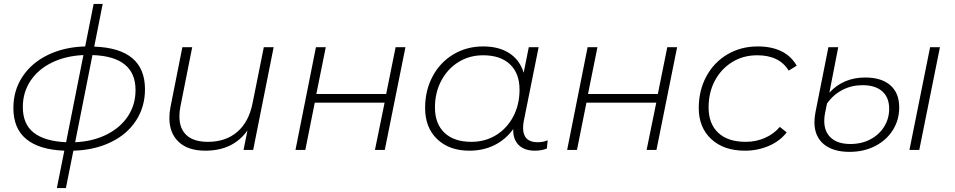

<svg xmlns="http://www.w3.org/2000/svg" viewBox="-20 -762 4853 976"><path d="M353 4 315 194H269L307 4Q179 -1 113.5 -55Q48 -109 48 -213Q48 -302 94 -372Q140 -442 223 -482.5Q306 -523 413 -526L456 -742H502L459 -525Q717 -516 717 -308Q717 -219 671.5 -149Q626 -79 543 -39Q460 1 353 4ZM669 -304Q669 -475 450 -482L362 -39Q452 -43 522 -78Q592 -113 630.5 -171.5Q669 -230 669 -304ZM316 -39 404 -482Q313 -478 243 -443.5Q173 -409 134.5 -350.5Q96 -292 96 -218Q96 -131 151.5 -87.5Q207 -44 316 -39Z M1371 -522 1267 0H1218L1238 -99Q1165 4 1024 4Q936 4 888.5 -40.5Q841 -85 841 -163Q841 -190 847 -220L907 -522H957L897 -220Q892 -198 892 -170Q892 -108 928.5 -74.5Q965 -41 1037 -41Q1127 -41 1186 -91.5Q1245 -142 1264 -238L1321 -522Z M1586 -522H1636L1588 -284H1943L1991 -522H2041L1936 0H1886L1935 -240H1580L1532 0H1482Z M2764 -49 2760 -7Q2733 4 2699 4Q2645 4 2616 -25.5Q2587 -55 2589 -106Q2551 -53 2494 -24.5Q2437 4 2366 4Q2264 4 2202.5 -54.5Q2141 -113 2141 -213Q2141 -302 2179 -373.5Q2217 -445 2284.5 -485.5Q2352 -526 2436 -526Q2517 -526 2570 -491Q2623 -456 2642 -392L2668 -522H2718L2642 -144Q2639 -126 2639 -111Q2639 -76 2657.5 -57.5Q2676 -39 2712 -39Q2742 -39 2764 -49ZM2621 -306Q2621 -389 2572.5 -435Q2524 -481 2436 -481Q2366 -481 2310.5 -446.5Q2255 -412 2223 -351.5Q2191 -291 2191 -216Q2191 -133 2239.5 -87Q2288 -41 2376 -41Q2446 -41 2501.5 -75Q2557 -109 2589 -169.5Q2621 -230 2621 -306Z M2967 -522H3017L2969 -284H3324L3372 -522H3422L3317 0H3267L3316 -240H2961L2913 0H2863Z M3532 -213Q3532 -302 3570.5 -373.5Q3609 -445 3677.5 -485.5Q3746 -526 3832 -526Q3902 -526 3952 -501.5Q4002 -477 4030 -428L3989 -403Q3942 -481 3829 -481Q3758 -481 3702 -446.5Q3646 -412 3614 -352Q3582 -292 3582 -216Q3582 -133 3631 -87Q3680 -41 3771 -41Q3823 -41 3868.5 -61Q3914 -81 3944 -117L3979 -89Q3945 -45 3888.5 -20.5Q3832 4 3767 4Q3659 4 3595.5 -55Q3532 -114 3532 -213Z M4120 -141Q4120 -162 4125 -190L4191 -522H4241L4196 -291Q4267 -368 4378 -368Q4461 -368 4506 -328.5Q4551 -289 4551 -216Q4551 -152 4518.5 -100.5Q4486 -49 4428.5 -19.5Q4371 10 4298 10Q4214 10 4167 -29.5Q4120 -69 4120 -141ZM4708 -522H4758L4653 0H4603ZM4500 -209Q4500 -267 4464.5 -298Q4429 -329 4365 -329Q4309 -329 4262.5 -305Q4216 -281 4184 -236L4174 -187Q4170 -168 4170 -147Q4170 -92 4204.5 -61Q4239 -30 4303 -30Q4360 -30 4405 -54Q4450 -78 4475 -119Q4500 -160 4500 -209Z"/></svg>

Font: Montserrat Alternates Light
Style: Italic
Weight: 300
Italic angle: -11.3°
Designer: Julieta Ulanovsky
Foundry: Julieta Ulanovsky
Version: Version 7.200